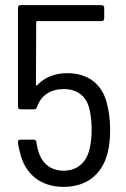

<svg xmlns="http://www.w3.org/2000/svg" viewBox="-20 -720 489 748"><path d="M395 -323C375 -396 319 -435 242 -435C194 -435 152 -418 125 -388C122 -385 120 -387 120 -390L121 -634C121 -636 123 -638 125 -638H376C382 -638 386 -642 386 -648V-690C386 -696 382 -700 376 -700H60C54 -700 50 -696 50 -690V-304C50 -298 54 -294 60 -294H113C118 -294 122 -296 123 -301C124 -302 124 -304 125 -305C140 -349 178 -373 228 -373C280 -373 318 -346 329 -292C335 -267 337 -240 337 -214C337 -193 335 -165 330 -145C319 -88 282 -55 228 -55C174 -55 138 -87 126 -144C124 -151 123 -159 122 -166C121 -173 117 -176 111 -176H59C54 -176 50 -173 50 -168C50 -167 50 -167 50 -166C51 -153 54 -141 57 -129C76 -42 138 8 228 8C318 8 379 -41 400 -127C407 -156 409 -185 409 -215C409 -251 405 -287 395 -323Z"/></svg>

Font: Barlow Semi Condensed
Style: Regular
Weight: 400
Width: 4
Designer: Jeremy Tribby
Foundry: Tribby Type
Version: Version 1.422;hotconv 1.0.109;makeotfexe 2.5.65596